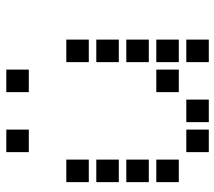

<svg xmlns="http://www.w3.org/2000/svg" viewBox="-58 -670 715 640"><g transform="rotate(-90 300.0 -350.5)"><path d="M113.5 -687.5Q112.5 -687.5 112.5 -687.5Q112.5 -687.5 112.5 -686.5V-613.5Q112.5 -612.5 112.5 -612.5Q112.5 -612.5 113.5 -612.5H186.5Q187.5 -612.5 187.5 -612.5Q187.5 -612.5 187.5 -613.5V-686.5Q187.5 -687.5 187.5 -687.5Q187.5 -687.5 186.5 -687.5ZM313.5 -687.5Q312.5 -687.5 312.5 -687.5Q312.5 -687.5 312.5 -686.5V-613.5Q312.5 -612.5 312.5 -612.5Q312.5 -612.5 313.5 -612.5H386.5Q387.5 -612.5 387.5 -612.5Q387.5 -612.5 387.5 -613.5V-686.5Q387.5 -687.5 387.5 -687.5Q387.5 -687.5 386.5 -687.5ZM13.5 -487.5Q12.5 -487.5 12.5 -487.5Q12.5 -487.5 12.5 -486.5V-413.5Q12.5 -412.5 12.5 -412.5Q12.5 -412.5 13.5 -412.5H86.5Q87.5 -412.5 87.5 -412.5Q87.5 -412.5 87.5 -413.5V-486.5Q87.5 -487.5 87.5 -487.5Q87.5 -487.5 86.5 -487.5ZM413.5 -487.5Q412.5 -487.5 412.5 -487.5Q412.5 -487.5 412.5 -486.5V-413.5Q412.5 -412.5 412.5 -412.5Q412.5 -412.5 413.5 -412.5H486.5Q487.5 -412.5 487.5 -412.5Q487.5 -412.5 487.5 -413.5V-486.5Q487.5 -487.5 487.5 -487.5Q487.5 -487.5 486.5 -487.5ZM13.5 -387.5Q12.5 -387.5 12.5 -387.5Q12.5 -387.5 12.5 -386.5V-313.5Q12.5 -312.5 12.5 -312.5Q12.5 -312.5 13.5 -312.5H86.5Q87.5 -312.5 87.5 -312.5Q87.5 -312.5 87.5 -313.5V-386.5Q87.5 -387.5 87.5 -387.5Q87.5 -387.5 86.5 -387.5ZM413.5 -387.5Q412.5 -387.5 412.5 -387.5Q412.5 -387.5 412.5 -386.5V-313.5Q412.5 -312.5 412.5 -312.5Q412.5 -312.5 413.5 -312.5H486.5Q487.5 -312.5 487.5 -312.5Q487.5 -312.5 487.5 -313.5V-386.5Q487.5 -387.5 487.5 -387.5Q487.5 -387.5 486.5 -387.5ZM13.5 -287.5Q12.5 -287.5 12.5 -287.5Q12.5 -287.5 12.5 -286.5V-213.5Q12.5 -212.5 12.5 -212.5Q12.5 -212.5 13.5 -212.5H86.5Q87.5 -212.5 87.5 -212.5Q87.5 -212.5 87.5 -213.5V-286.5Q87.5 -287.5 87.5 -287.5Q87.5 -287.5 86.5 -287.5ZM413.5 -287.5Q412.5 -287.5 412.5 -287.5Q412.5 -287.5 412.5 -286.5V-213.5Q412.5 -212.5 412.5 -212.5Q412.5 -212.5 413.5 -212.5H486.5Q487.5 -212.5 487.5 -212.5Q487.5 -212.5 487.5 -213.5V-286.5Q487.5 -287.5 487.5 -287.5Q487.5 -287.5 486.5 -287.5ZM13.5 -187.5Q12.5 -187.5 12.5 -187.5Q12.5 -187.5 12.5 -186.5V-113.5Q12.5 -112.5 12.5 -112.5Q12.5 -112.5 13.5 -112.5H86.5Q87.5 -112.5 87.5 -112.5Q87.5 -112.5 87.5 -113.5V-186.5Q87.5 -187.5 87.5 -187.5Q87.5 -187.5 86.5 -187.5ZM313.5 -187.5Q312.5 -187.5 312.5 -187.5Q312.5 -187.5 312.5 -186.5V-113.5Q312.5 -112.5 312.5 -112.5Q312.5 -112.5 313.5 -112.5H386.5Q387.5 -112.5 387.5 -112.5Q387.5 -112.5 387.5 -113.5V-186.5Q387.5 -187.5 387.5 -187.5Q387.5 -187.5 386.5 -187.5ZM413.5 -187.5Q412.5 -187.5 412.5 -187.5Q412.5 -187.5 412.5 -186.5V-113.5Q412.5 -112.5 412.5 -112.5Q412.5 -112.5 413.5 -112.5H486.5Q487.5 -112.5 487.5 -112.5Q487.5 -112.5 487.5 -113.5V-186.5Q487.5 -187.5 487.5 -187.5Q487.5 -187.5 486.5 -187.5ZM113.5 -87.5Q112.5 -87.5 112.5 -87.5Q112.5 -87.5 112.5 -86.5V-13.5Q112.5 -12.5 112.5 -12.5Q112.5 -12.5 113.5 -12.5H186.5Q187.5 -12.5 187.5 -12.5Q187.5 -12.5 187.5 -13.5V-86.5Q187.5 -87.5 187.5 -87.5Q187.5 -87.5 186.5 -87.5ZM213.5 -87.5Q212.5 -87.5 212.5 -87.5Q212.5 -87.5 212.5 -86.5V-13.5Q212.5 -12.5 212.5 -12.5Q212.5 -12.5 213.5 -12.5H286.5Q287.5 -12.5 287.5 -12.5Q287.5 -12.5 287.5 -13.5V-86.5Q287.5 -87.5 287.5 -87.5Q287.5 -87.5 286.5 -87.5ZM413.5 -87.5Q412.5 -87.5 412.5 -87.5Q412.5 -87.5 412.5 -86.5V-13.5Q412.5 -12.5 412.5 -12.5Q412.5 -12.5 413.5 -12.5H486.5Q487.5 -12.5 487.5 -12.5Q487.5 -12.5 487.5 -13.5V-86.5Q487.5 -87.5 487.5 -87.5Q487.5 -87.5 486.5 -87.5Z"/></g></svg>

Font: Doto Black
Style: Regular
Weight: 900
Monospace: yes
Version: Version 1.000